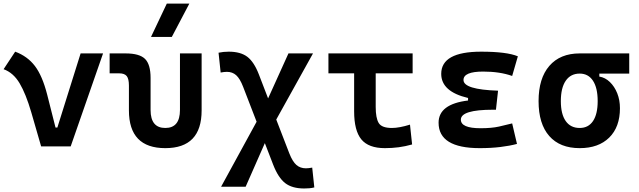

<svg xmlns="http://www.w3.org/2000/svg" viewBox="-22 -815 3558 1069"><path d="M207 0 151.9 -190.4Q122.1 -292.5 87.2 -351.3Q52.2 -410.2 -2 -429.7L62.5 -527.3Q130.9 -502 172.4 -447.5Q213.9 -393.1 240.7 -288.1L287.1 -105H297.4L426.8 -517.6H551.8L371.6 0Z M898.4 9.8Q695.8 9.8 695.8 -200.2V-338.4Q695.8 -376 683.6 -391.4Q671.4 -406.7 641.1 -406.7H588.4V-517.6H677.7Q754.4 -517.6 785.4 -487.1Q816.4 -456.5 816.4 -380.9V-202.6Q816.4 -102.5 898.4 -102.5Q980 -102.5 980 -202.6V-517.6H1100.6V-200.2Q1100.6 9.8 898.4 9.8ZM818.8 -609.4 906.7 -794.9H1032.2L934.6 -609.4Z M1671.4 234.4Q1604.5 234.4 1565.9 204.6Q1527.3 174.8 1499 102.1L1452.6 -18.1L1345.7 224.6H1209L1406.7 -137.2L1331.5 -332Q1314 -377.4 1293 -396.2Q1272 -415 1241.7 -415Q1226.1 -415 1206.5 -411.1L1194.8 -521.5Q1221.7 -527.3 1251.5 -527.3Q1317.4 -527.3 1355 -498.8Q1392.6 -470.2 1419.4 -400.4L1470.7 -267.1L1584 -517.6H1720.7L1516.1 -149.4L1588.9 39.1Q1606.9 85 1628.4 103.5Q1649.9 122.1 1681.2 122.1Q1688 122.1 1697.5 121.1Q1707 120.1 1716.3 118.2L1728 228.5Q1714.4 231.9 1700.2 233.2Q1686 234.4 1671.4 234.4Z M2121.1 9.8Q2029.8 9.8 1989.7 -39.1Q1949.7 -87.9 1949.7 -195.3V-406.7H1806.6V-517.6H2275.4V-406.7H2069.8V-219.7Q2069.8 -158.2 2086.4 -130.4Q2103 -102.5 2160.2 -102.5Q2180.2 -102.5 2205.6 -107.2Q2231 -111.8 2260.7 -121.1L2272.5 -10.7Q2234.9 0 2197.8 4.9Q2160.6 9.8 2121.1 9.8Z M2649.4 9.8Q2419.9 9.8 2419.9 -131.8Q2419.9 -235.4 2584 -255.4V-269.5Q2434.6 -304.7 2434.6 -403.8Q2434.6 -527.3 2657.2 -527.3Q2799.3 -527.3 2861.3 -501.5L2829.6 -392.1Q2760.7 -416.5 2668 -416.5Q2558.6 -416.5 2558.6 -369.6Q2558.6 -316.4 2751 -310.1L2739.3 -204.1H2723.6Q2543.9 -204.1 2543.9 -148.9Q2543.9 -101.1 2653.3 -101.1Q2715.8 -101.1 2756.6 -110.4Q2797.4 -119.6 2829.6 -127.9L2856.4 -13.7Q2816.4 -2.9 2764.2 3.4Q2711.9 9.8 2649.4 9.8Z M3205.6 9.8Q3095.2 9.8 3035.9 -57.9Q2976.6 -125.5 2976.6 -252Q2976.6 -378.9 3036.6 -448.2Q3096.7 -517.6 3205.6 -517.6H3481.4V-405.3H3314.9V-388.7Q3347.7 -383.3 3373.5 -358.4Q3399.4 -333.5 3414.6 -295.7Q3429.7 -257.8 3429.7 -212.4Q3429.7 -107.9 3370.1 -49.1Q3310.5 9.8 3205.6 9.8ZM3205.6 -102.5Q3253.9 -102.5 3279.8 -141.1Q3305.7 -179.7 3305.7 -252Q3305.7 -325.7 3279.5 -365.5Q3253.4 -405.3 3205.6 -405.3Q3155.3 -405.3 3127.9 -365.5Q3100.6 -325.7 3100.6 -252Q3100.6 -179.7 3127.7 -141.1Q3154.8 -102.5 3205.6 -102.5Z"/></svg>

Font: Cascadia Mono PL SemiBold
Style: Regular
Weight: 600
Monospace: yes
Designer: Aaron Bell
Foundry: Saja Typeworks
Version: Version 2404.023; ttfautohint (v1.8.4)